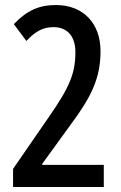

<svg xmlns="http://www.w3.org/2000/svg" viewBox="-20 -744 481 764"><path d="M393 0V-88H148V-92L259 -245C344 -359 380 -433 380 -541C380 -650 312 -724 203 -724C136 -724 88 -703 35 -648L85 -581C122 -621 153 -636 193 -636C250 -636 280 -597 280 -537C280 -453 258 -398 172 -275L32 -72V0Z"/></svg>

Font: Noto Sans Arabic UI XCn Md
Style: Regular
Weight: 500
Width: 2
Designer: Monotype Design Team, Nadine Chahine and Nizar Qandah
Foundry: Monotype Imaging Inc.
Version: Version 2.010